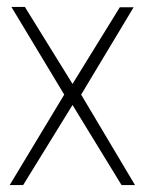

<svg xmlns="http://www.w3.org/2000/svg" viewBox="-20 -536 419 556"><path d="M8 0 166 -262 13 -516H52L190 -293L327 -515H367L215 -262L371 0H332L190 -232L47 0Z"/></svg>

Font: Stick No Bills ExtraLight ExtraLight
Style: Regular
Weight: 250
Version: Version 2.000